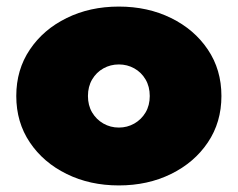

<svg xmlns="http://www.w3.org/2000/svg" viewBox="-20 -548 723 584"><path d="M341.5 16Q253.5 16 182.8 -18.8Q112 -53.5 70.8 -114.8Q29.5 -176 29.5 -256Q29.5 -336 70.8 -397.2Q112 -458.5 182.8 -493.2Q253.5 -528 341.5 -528Q429.5 -528 500.2 -493.2Q571 -458.5 612.2 -397.2Q653.5 -336 653.5 -256Q653.5 -176 612.2 -114.8Q571 -53.5 500.2 -18.8Q429.5 16 341.5 16ZM341.5 -160Q367 -160 388.5 -172.2Q410 -184.5 422.8 -206Q435.5 -227.5 435.5 -256Q435.5 -284.5 422.8 -306.2Q410 -328 388.5 -340Q367 -352 341.5 -352Q316 -352 294.5 -340Q273 -328 260.2 -306.2Q247.5 -284.5 247.5 -256Q247.5 -227.5 260.2 -206Q273 -184.5 294.5 -172.2Q316 -160 341.5 -160Z"/></svg>

Font: Spartan Thin Black
Style: Regular
Weight: 900
Version: Version 1.004